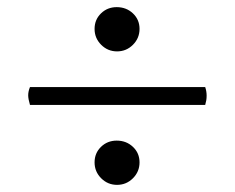

<svg xmlns="http://www.w3.org/2000/svg" viewBox="-20 -659 659 538"><path d="M555 -365H64Q59 -382 59 -392Q59 -403 64 -415H555Q557 -409 558 -403Q559 -397 559 -391Q559 -384 558 -378Q557 -372 555 -365ZM307 -265Q334 -265 352.5 -247.5Q371 -230 371 -204Q371 -178 352.5 -159.5Q334 -141 308 -141Q282 -141 263.5 -159.5Q245 -178 245 -204Q245 -230 263 -247.5Q281 -265 307 -265ZM307 -639Q334 -639 352.5 -621.5Q371 -604 371 -578Q371 -552 352.5 -533.5Q334 -515 308 -515Q282 -515 263.5 -533.5Q245 -552 245 -578Q245 -604 263 -621.5Q281 -639 307 -639Z"/></svg>

Font: Adamina
Style: Regular
Weight: 400
Designer: Cyreal (www.cyreal.org)
Foundry: Cyreal
Version: Version 1.011